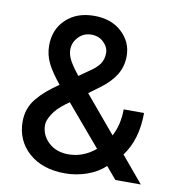

<svg xmlns="http://www.w3.org/2000/svg" viewBox="-83 -809 817 893"><g transform="rotate(10 325.5 -362.5)"><path d="M283.2 10.3Q175.3 10.3 111.3 -46.9Q47.4 -104 47.4 -193.4Q47.4 -224.6 56.9 -252Q66.4 -279.3 86.4 -303.5Q106.4 -327.6 129.6 -347.4Q152.8 -367.2 187 -391.1Q147.5 -439 127.4 -478.5Q107.4 -518.1 107.4 -563Q107.4 -639.2 158 -687Q208.5 -734.9 291 -734.9Q372.1 -734.9 421.6 -688.7Q471.2 -642.6 471.2 -576.7Q471.2 -526.4 446.5 -486.8Q421.9 -447.3 374.5 -412.6L324.7 -376L470.7 -202.1Q500.5 -258.8 500.5 -330.1H596.7Q596.7 -204.1 536.1 -123.5L639.6 0H519.5L470.7 -57.6Q435.5 -24.4 385.3 -7.1Q335 10.3 283.2 10.3ZM410.6 -127.9 248 -319.3 228.5 -305.2Q189.9 -276.4 171.4 -246.3Q152.8 -216.3 152.8 -195.8Q152.8 -147.5 189.2 -113.5Q225.6 -79.6 283.2 -79.6Q352.5 -79.6 410.6 -127.9ZM266.1 -446.8 311 -478.5Q343.3 -499.5 358.9 -521.2Q374.5 -543 374.5 -573.7Q374.5 -601.1 351.3 -623.8Q328.1 -646.5 293.5 -646.5Q256.3 -646.5 231.9 -620.6Q207.5 -594.7 207.5 -561.5Q207.5 -536.1 222.4 -509Q237.3 -481.9 266.1 -446.8Z"/></g></svg>

Font: Karasuma Gothic
Style: Regular
Weight: 500
Designer: Rasmus Andersson / Ryoko Nishizuka
Foundry: Genbu
Version: Version 1.00